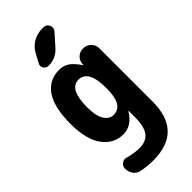

<svg xmlns="http://www.w3.org/2000/svg" viewBox="-309 -829 1117 1117"><g transform="rotate(-45 250.0 -270.0)"><path d="M304.7 -769.5H315.4Q340.8 -769.5 350.6 -747.1Q360.4 -724.6 343.8 -706.1L280.3 -634.8Q240.2 -589.8 179.7 -589.8Q160.2 -589.8 149.4 -606.9Q138.7 -624 149.4 -641.6L178.7 -696.3Q197.3 -730.5 231.4 -750Q265.6 -769.5 304.7 -769.5ZM325.2 -254.9V-264.6Q325.2 -409.2 245.1 -410.2Q167 -410.2 167 -259.8Q167 -189.5 189 -154.8Q210.9 -120.1 245.1 -120.1Q325.2 -120.1 325.2 -254.9ZM393.6 -519.5Q420.9 -519.5 440.4 -500.5Q460 -481.4 460 -454.1V-14.6Q460 230.5 219.7 230.5Q171.9 230.5 125 220.7Q99.6 215.8 85 194.8Q70.3 173.8 70.3 148.4Q70.3 127 86.9 114.7Q103.5 102.5 124 109.4Q174.8 123 214.8 123Q269.5 123 296.4 88.9Q323.2 54.7 323.2 -25.4V-74.2Q323.2 -75.2 322.3 -75.2Q320.3 -75.2 320.3 -74.2Q275.4 0 205.1 0Q127 0 78.6 -66.4Q30.3 -132.8 30.3 -259.8Q30.3 -396.5 76.2 -463.4Q122.1 -530.3 205.1 -530.3Q240.2 -530.3 267.1 -512.7Q293.9 -495.1 323.2 -451.2Q323.2 -450.2 325.2 -450.2Q326.2 -450.2 326.2 -451.2V-458Q327.1 -483.4 345.7 -501.5Q364.3 -519.5 389.6 -519.5Z"/></g></svg>

Font: Rounded-X Mgen+ 1m bold
Style: Bold
Weight: 700
Designer: [Source Han Sans]
Ryoko NISHIZUKA  (kana & ideographs); Paul D. Hunt (Latin, Greek & Cyrillic); Wenlong ZHANG  (bopomofo
Version: Version 1.059.20150602